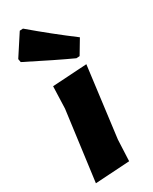

<svg xmlns="http://www.w3.org/2000/svg" viewBox="-206 -802 681 854"><g transform="rotate(-30 135.0 -375.0)"><path d="M78 -754Q178 -669 278 -594L235 -522L218 -521Q137 -558 -5 -630L-8 -647L61 -753ZM243 -476 197 -116 192 -7 15 4 62 -352 66 -465Z"/></g></svg>

Font: Alegreya Sans Black
Style: Italic
Weight: 900
Italic angle: -7°
Designer: Juan Pablo del Peral
Foundry: Huerta Tipografica
Version: Version 2.007